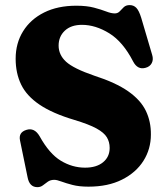

<svg xmlns="http://www.w3.org/2000/svg" viewBox="-20 -736 673 773"><path d="M336 15.5Q298.5 15.5 271.8 8.5Q245 1.5 227 -5.2Q209 -12 198.5 -12Q183.5 -12 173 -4.8Q162.5 2.5 153 10Q143.5 17.5 130.5 17.5Q98.5 17.5 91 -22.5L60.5 -171Q54 -203 86 -213Q118.5 -223.5 139.5 -187.5Q178.5 -117 224.8 -89Q271 -61 322.5 -61Q368.5 -61 395 -82.8Q421.5 -104.5 421.5 -140.5Q421.5 -164.5 410.2 -183.2Q399 -202 368.5 -218.8Q338 -235.5 280 -253Q191 -279.5 139 -314.8Q87 -350 65 -395.8Q43 -441.5 43 -499.5Q43 -562 73 -610.2Q103 -658.5 157.8 -685.8Q212.5 -713 287 -713Q329.5 -713 358.5 -705.2Q387.5 -697.5 407.5 -689.8Q427.5 -682 442 -682Q454 -682 461.8 -690.2Q469.5 -698.5 478.2 -707Q487 -715.5 502 -715.5Q518 -715.5 528.8 -704.5Q539.5 -693.5 548.5 -664.5L592.5 -515.5Q598.5 -496.5 591 -482Q583.5 -467.5 566 -463Q534 -454 516 -488.5Q475 -568 419.8 -602Q364.5 -636 310 -636Q266 -636 241 -612.5Q216 -589 216 -552.5Q216 -515 246 -487.5Q276 -460 359 -431.5Q446 -403.5 496 -368.5Q546 -333.5 567 -290.2Q588 -247 587.5 -194.5Q587.5 -136 557.5 -88.5Q527.5 -41 471.2 -12.8Q415 15.5 336 15.5Z"/></svg>

Font: Fraunces 9pt S050
Style: Bold
Weight: 700
Version: Version 1.000; ttfautohint (v1.8.3)